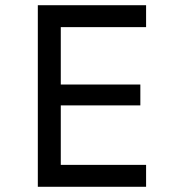

<svg xmlns="http://www.w3.org/2000/svg" viewBox="-20 -716 680 736"><path d="M213 -612V-392H518V-312H213V-84H540V0H125V-696H540V-612Z"/></svg>

Font: AmikoRegular
Style: Regular
Weight: 400
Designer: Pablo Impallari, Rodrigo Fuenzalida, Andres Torresi
Foundry: Impallari Type
Version: Version 1.000; ttfautohint (v1.3)